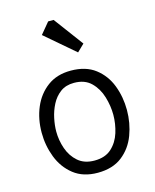

<svg xmlns="http://www.w3.org/2000/svg" viewBox="-111 -801 710 881"><g transform="rotate(-15 244.5 -361.0)"><path d="M244 4Q175 4 130 -31.5Q85 -67 63.5 -123Q42 -179 42 -240Q42 -305 65 -359.5Q88 -414 133 -447.5Q178 -481 244 -481Q315 -481 360 -446.5Q405 -412 426 -357Q447 -302 447 -240Q447 -178 426 -122Q405 -66 360 -31Q315 4 244 4ZM244 -54Q295 -54 325 -81.5Q355 -109 368 -150.5Q381 -192 381 -235Q381 -277 368 -320.5Q355 -364 325 -393.5Q295 -423 244 -423Q205 -423 179 -403.5Q153 -384 137.5 -354Q122 -324 115 -290.5Q108 -257 108 -228Q108 -186 122 -146Q136 -106 166 -80Q196 -54 244 -54ZM299 -553 159 -673 203 -726H229L333 -586Z"/></g></svg>

Font: Kreon Light
Style: Regular
Weight: 300
Designer: Julia Petretta
Foundry: Julia Petretta and Eli Heuer
Version: Version 2.002